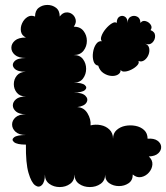

<svg xmlns="http://www.w3.org/2000/svg" viewBox="-20 -737 673 778"><path d="M85 -151Q49 -151 37 -161Q25 -171 37 -180.5Q49 -190 85 -190Q57 -190 43 -203Q29 -216 29 -232.5Q29 -249 43 -261.5Q57 -274 85 -274Q58 -274 45 -285Q32 -296 32 -310Q32 -324 45 -335Q58 -346 85 -346Q61 -346 48.5 -361Q36 -376 36 -396Q36 -416 48.5 -431Q61 -446 85 -446Q50 -446 38 -460Q26 -474 38 -488Q50 -502 85 -502Q55 -502 40.5 -514.5Q26 -527 26 -543.5Q26 -560 40.5 -572.5Q55 -585 85 -585Q68 -593 65 -609.5Q62 -626 69.5 -642.5Q77 -659 91 -668Q105 -677 122 -670Q122 -694 137 -705.5Q152 -717 172 -717Q192 -717 207 -705.5Q222 -694 222 -670Q233 -685 247 -686.5Q261 -688 272 -680Q283 -672 286.5 -658Q290 -644 279 -629Q305 -629 318.5 -611.5Q332 -594 332 -571.5Q332 -549 318.5 -531.5Q305 -514 279 -514Q304 -514 316.5 -497Q329 -480 329 -458Q329 -436 316.5 -419Q304 -402 279 -402Q313 -402 324 -392Q335 -382 324 -372Q313 -362 279 -362Q313 -362 326 -349Q339 -336 330.5 -321.5Q322 -307 293 -303Q320 -302 334.5 -278Q349 -254 347 -229Q367 -234 388 -230Q409 -226 423.5 -212Q438 -198 438 -175Q438 -197 452.5 -210Q467 -223 487.5 -227Q508 -231 529 -227Q550 -223 564 -210Q578 -197 578 -175Q604 -177 618 -167Q632 -157 633 -142.5Q634 -128 621.5 -116Q609 -104 583 -103Q599 -88 597.5 -70Q596 -52 583 -37.5Q570 -23 552 -19.5Q534 -16 518 -30Q518 -6 501 5.5Q484 17 462 17Q440 17 423 5.5Q406 -6 406 -30Q406 -5 387.5 8Q369 21 344 21Q319 21 300.5 8Q282 -5 282 -30Q282 -5 264 8Q246 21 222 21Q198 21 180 8Q162 -5 162 -30Q162 0 150 12.5Q138 25 122.5 14Q107 3 95.5 -36.5Q84 -76 85 -151ZM378 -471Q364 -473 359 -489Q354 -505 357 -525Q360 -545 369.5 -558.5Q379 -572 393 -570Q386 -576 391 -590.5Q396 -605 408 -619.5Q420 -634 433 -642Q446 -650 453 -644Q453 -663 464 -669.5Q475 -676 486 -669.5Q497 -663 497 -644Q497 -663 510 -669.5Q523 -676 536 -669.5Q549 -663 549 -644Q557 -655 570 -651.5Q583 -648 590.5 -637Q598 -626 590 -615Q608 -608 608.5 -592Q609 -576 597.5 -564.5Q586 -553 568 -560Q582 -555 584.5 -541.5Q587 -528 581.5 -514.5Q576 -501 565 -493Q554 -485 541 -490Q545 -482 536.5 -472.5Q528 -463 513.5 -455.5Q499 -448 486 -447Q473 -446 469 -454Q469 -441 457.5 -434.5Q446 -428 430 -429.5Q414 -431 399 -441Q384 -451 378 -471Z"/></svg>

Font: Rubik Bubbles
Style: Regular
Weight: 400
Designer: Hubert and Fischer, NaN
Foundry: Hubert and Fischer, NaN
Version: Version 2.200